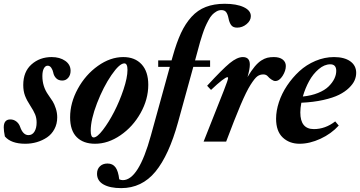

<svg xmlns="http://www.w3.org/2000/svg" viewBox="-50 -745 1894 1010"><path d="M83 11.2Q8.3 11.2 -24.4 -27.3Q-30.3 -56.6 -30.3 -74.7Q-30.3 -116.7 4.4 -116.7Q22 -116.7 35.9 -106Q49.8 -95.2 55.7 -78.1Q70.8 -34.2 99.6 -34.2Q120.1 -34.2 131.3 -52.7Q142.6 -71.3 142.6 -100.1Q142.6 -124 134.8 -143.1Q127 -162.1 109.4 -189Q90.8 -217.3 81.5 -241.7Q72.3 -266.1 72.3 -297.9Q72.3 -367.7 115.7 -406.2Q159.2 -444.8 221.7 -444.8Q264.6 -444.8 293 -425Q321.3 -405.3 321.3 -372.6Q321.3 -350.1 308.8 -335.7Q296.4 -321.3 277.8 -321.3Q256.8 -321.3 244.9 -334Q232.9 -346.7 230 -363.8Q227.5 -376.5 220 -387.9Q212.4 -399.4 200.7 -399.4Q188.5 -399.4 180.7 -385Q172.9 -370.6 172.9 -344.7Q172.9 -289.6 203.6 -246.6Q219.2 -224.6 227.5 -211.2Q235.8 -197.8 243.4 -174.8Q251 -151.9 251 -127.9Q251 -93.3 236.3 -65.9Q221.7 -38.6 197.3 -22.2Q172.9 -5.9 143.8 2.7Q114.7 11.2 83 11.2Z M450.2 11.2Q388.2 11.2 353.5 -23.7Q318.8 -58.6 318.8 -127.9Q318.8 -204.1 359.4 -278.1Q399.9 -352.1 465.1 -398.4Q530.3 -444.8 598.6 -444.8Q659.7 -444.8 694.8 -406.7Q730 -368.7 730 -298.8Q730 -222.7 689.5 -150.4Q648.9 -78.1 583.7 -33.4Q518.6 11.2 450.2 11.2ZM442.9 -22Q460.9 -22 491.5 -61.8Q522 -101.6 550.3 -156.5Q578.6 -211.4 599.6 -273.9Q620.6 -336.4 620.6 -377.4Q620.6 -411.6 604 -411.6Q578.6 -411.6 536.1 -349.9Q493.7 -288.1 460.4 -202.1Q427.2 -116.2 427.2 -57.1Q427.2 -22 442.9 -22Z M587.4 244.6Q528.3 244.6 494.4 225.3Q460.4 206.1 460.4 168.9Q460.4 144.5 475.6 129.9Q490.7 115.2 515.6 115.2Q543 115.2 557.6 135.3Q572.3 155.3 577.1 198.2Q585.9 202.6 596.2 202.6Q679.2 202.6 743.7 -32.2L843.3 -393.1H782.2V-427.2H852.5L858.9 -449.7Q878.9 -521.5 902.1 -571.3Q925.3 -621.1 957.5 -656.5Q989.7 -691.9 1032.7 -708.5Q1075.7 -725.1 1131.8 -725.1Q1194.3 -725.1 1231.9 -707.5Q1269.5 -689.9 1269.5 -660.2Q1269.5 -636.7 1247.3 -618.2Q1225.1 -599.6 1197.3 -599.6Q1175.8 -599.6 1166 -613Q1156.2 -626.5 1151.9 -649.4Q1147.9 -669.9 1139.9 -680.9Q1131.8 -691.9 1114.3 -691.9Q1100.6 -691.9 1087.9 -684.3Q1075.2 -676.8 1065.4 -666.3Q1055.7 -655.8 1045.7 -636.7Q1035.6 -617.7 1029.3 -602.8Q1022.9 -587.9 1014.6 -562.7Q1006.3 -537.6 1002.4 -523.7Q998.5 -509.8 991.7 -484.4L976.1 -427.2H1055.2V-393.1H966.8L886.7 -102.5Q838.9 71.3 767.6 158Q696.3 244.6 587.4 244.6Z M1021 0 1127 -267.6Q1149.9 -325.7 1149.9 -335Q1149.9 -338.9 1146.5 -338.9Q1130.9 -338.9 1060.1 -272L1039.6 -293.9Q1119.1 -380.4 1158.2 -412.6Q1197.3 -444.8 1227.5 -444.8Q1264.2 -444.8 1264.2 -405.3Q1264.2 -380.9 1252 -339.8Q1272 -373.5 1289.8 -394.8Q1307.6 -416 1324.5 -426.8Q1341.3 -437.5 1356.2 -441.2Q1371.1 -444.8 1390.6 -444.8Q1420.4 -444.8 1437 -431.9Q1453.6 -418.9 1453.6 -397.9Q1453.6 -372.6 1436.5 -345.7Q1419.4 -318.8 1397.9 -318.8Q1389.2 -318.8 1377.4 -326.9Q1365.7 -335 1359.4 -342.8Q1350.6 -353.5 1335 -353.5Q1317.4 -353.5 1303.7 -343.5Q1290 -333.5 1268.1 -299.1Q1246.1 -264.6 1215.3 -192.1Q1184.6 -119.6 1139.6 0Z M1525.9 11.2Q1472.2 11.2 1437.3 -21.7Q1402.3 -54.7 1402.3 -120.6Q1402.3 -162.1 1417.2 -207.5Q1432.1 -252.9 1460.2 -294.9Q1488.3 -336.9 1524.9 -370.6Q1561.5 -404.3 1609.4 -424.6Q1657.2 -444.8 1707 -444.8Q1761.2 -444.8 1792.5 -422.6Q1823.7 -400.4 1823.7 -361.8Q1823.7 -341.8 1815.4 -322.5Q1807.1 -303.2 1786.1 -282.7Q1765.1 -262.2 1733.4 -246.3Q1701.7 -230.5 1650.4 -219Q1599.1 -207.5 1535.2 -204.6Q1529.8 -176.3 1529.8 -153.3Q1529.8 -65.9 1601.1 -65.9Q1661.1 -65.9 1713.4 -106.4L1731.9 -84.5Q1692.9 -41.5 1636 -15.1Q1579.1 11.2 1525.9 11.2ZM1543 -237.3Q1587.9 -241.7 1623.3 -256.1Q1658.7 -270.5 1678.7 -290.3Q1698.7 -310.1 1708.7 -330.8Q1718.8 -351.6 1718.8 -372.1Q1718.8 -406.7 1687.5 -406.7Q1656.2 -406.7 1626.5 -381.3Q1596.7 -356 1576.2 -318.6Q1555.7 -281.2 1543 -237.3Z"/></svg>

Font: Elstob Grade
Style: Italic
Weight: 400
Italic angle: -20°
Designer: Peter S. Baker
Version: Version 1.015